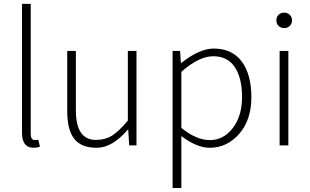

<svg xmlns="http://www.w3.org/2000/svg" viewBox="-20 -739 1578 976"><path d="M150.9 12.2Q91.8 12.2 91.8 -64V-719.2H136.2V-58.1Q136.2 -27.3 157.2 -26.9Q165 -26.9 174.8 -28.8L183.1 6.8Q168 12.2 150.9 12.2Z M365.7 -178.2Q365.7 -27.8 467.3 -27.8Q516.6 -27.8 551.8 -51Q586.9 -74.2 629.9 -126V-480H673.8V0H636.7L631.8 -80.1H629.9Q550.8 12.2 471.7 12.2Q392.6 12.2 357.2 -33.4Q321.8 -79.1 321.8 -171.9V-480H365.7Z M901.9 -374V-88.9Q977.5 -26.9 1047.1 -26.9Q1116.7 -26.9 1163.6 -88.4Q1210.4 -149.9 1210.4 -246.1Q1210.4 -342.3 1173.6 -397.7Q1136.7 -453.1 1064.2 -453.1Q991.7 -453.1 901.9 -374ZM857.4 216.8V-480H895.5L899.4 -419.9H902.8Q993.7 -491.7 1065.4 -492.2Q1159.7 -492.2 1208.7 -426.5Q1257.8 -360.8 1257.8 -244.9Q1257.8 -128.9 1195.8 -58.3Q1133.8 12.2 1045.4 12.2Q981.4 12.2 901.9 -46.9V216.8Z M1452.9 -606.9Q1441.4 -596.2 1424.6 -596.2Q1407.7 -596.2 1396.2 -607.2Q1384.8 -618.2 1384.8 -635.7Q1384.8 -653.3 1396.2 -664.1Q1407.7 -674.8 1424.6 -674.8Q1441.4 -674.8 1452.9 -663.8Q1464.4 -652.8 1464.4 -635.3Q1464.4 -617.7 1452.9 -606.9ZM1401.4 0V-480H1445.8V0Z"/></svg>

Font: SourceSansPro-Light
Style: Regular
Weight: 300
Designer: Paul D. Hunt
Foundry: Adobe Systems Incorporated
Version: Version 2.020;PS 2.0;hotconv 1.0.86;makeotf.lib2.5.63406